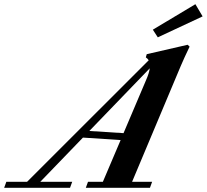

<svg xmlns="http://www.w3.org/2000/svg" viewBox="-91 -888 978 908"><path d="M655.3 -711.4 631.8 -747.6 833 -868.2 867.2 -810.5ZM-71.3 0 -61 -28.3H37.1L612.3 -603Q607.4 -610.8 598.6 -616.7L603 -631.8L796.4 -676.3L805.7 -667.5Q779.8 -613.8 763.7 -575.7L533.7 -28.3H628.4L618.2 0H314.9L325.2 -28.3H395.5L479.5 -225.6L301.3 -237.3L99.6 -28.3H250.5L240.2 0ZM599.6 -508.8Q614.3 -542 617.2 -564.9L331.5 -268.6L493.2 -258.3Z"/></svg>

Font: Elstob
Style: Bold Italic
Weight: 700
Italic angle: -20°
Designer: Peter S. Baker
Version: Version 1.015